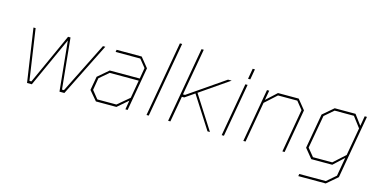

<svg xmlns="http://www.w3.org/2000/svg" viewBox="-86 -1184 3558 1818"><g transform="rotate(15 1692.5 -275.0)"><path d="M556 0H508L459 -489L237 0H190L113 -523H134L207 -25H226L452 -523H476L526 -25H545L794 -523H817Z M865 0 787 -92 811 -227 916 -317H1210L1228 -424L1166 -501H924L928 -523H1174L1251 -428L1176 0H1154L1169 -89L1066 0ZM873 -22H1060L1175 -119L1206 -295H921L831 -218L811 -99Z M1361 0 1491 -737H1513L1383 0Z M1573 0 1703 -737H1725L1644 -278H1664L2020 -523H2056L1773 -328L1983 0H1959L1756 -317L1663 -253H1640L1595 0Z M2201 -580 2219 -683H2241L2223 -580ZM2098 0 2190 -523H2212L2120 0Z M2310 0 2402 -523H2424L2407 -428L2510 -523H2713L2790 -428L2715 0H2693L2767 -424L2705 -501H2516L2402 -398L2332 0Z M2899 187 2903 165H3163L3252 88L3284 -95L3182 0H2976L2901 -92L2961 -433L3066 -523H3270L3343 -425L3360 -523H3382L3273 97L3168 187ZM2987 -22H3176L3290 -125L3338 -398L3260 -501H3071L2982 -424L2924 -99Z"/></g></svg>

Font: Tomorrow Thin
Style: Italic
Weight: 250
Italic angle: -10°
Designer: Tony de Marco, Monica Rizzolli
Foundry: Just in Type
Version: Version 2.002